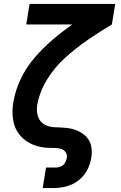

<svg xmlns="http://www.w3.org/2000/svg" viewBox="-20 -755 616 980"><path d="M198 205H250Q283 205 316.5 197Q350 189 379 167Q408 145 424.5 114Q441 83 446 50Q451 20 445.5 -8.5Q440 -37 420.5 -57Q401 -77 375 -88Q349 -99 320 -102Q291 -105 261 -105.5Q231 -106 206.5 -120Q182 -134 173.5 -162Q165 -190 170 -219Q182 -287 220.5 -349.5Q259 -412 313.5 -461Q368 -510 428 -551.5Q488 -593 551 -630L568 -735H131L114 -630H349Q296 -593 246.5 -550.5Q197 -508 154.5 -458Q112 -408 85 -350.5Q58 -293 48 -233Q40 -187 47 -142.5Q54 -98 81.5 -65Q109 -32 150 -16Q191 0 237 0Q240 0 243.5 0Q247 0 250 0Q268 0 285 3Q302 6 313 19Q324 32 321 50Q319 63 312.5 75Q306 87 293 93.5Q280 100 267 100H215Z"/></svg>

Font: Iosevka Sparkle Oblique
Style: Bold
Weight: 700
Italic angle: -9°
Designer: Belleve Invis
Foundry: Belleve Invis
Version: Version 4.5.0; ttfautohint (v1.8.3)